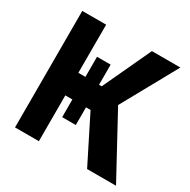

<svg xmlns="http://www.w3.org/2000/svg" viewBox="-158 -858 1001 1009"><g transform="rotate(30 342.0 -353.5)"><path d="M330.2 -536.9V-170.6H247.5V-536.9ZM59.9 -707H204.7V-414.9H346.4L482.4 -707H655.1L470.3 -372.7L672.8 0H497.3L357.8 -277.9H204.7V0H59.9Z"/></g></svg>

Font: WEMIX Pretendard Variable
Style: Regular
Weight: 400
Designer: Base glyphs from Inter by Rasmus Andersson; Hangeul glyphs from Noto Sans CJK(Source Han Sans) by Jang Soo-young and Kan
Foundry: Kil Hyung-jin
Version: Version 1.000;Glyphs 3.2 (3208)